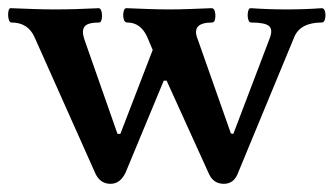

<svg xmlns="http://www.w3.org/2000/svg" viewBox="-21 -438 815 469"><path d="M249 11Q225 11 213 -12L63 -348Q47 -383 7 -383Q2 -383 0 -392Q-2 -401 -0.5 -410Q1 -419 6 -418Q32 -417 59.5 -416Q87 -415 113 -415Q163 -415 220 -418Q225 -418 227 -409.5Q229 -401 227.5 -392Q226 -383 221 -383Q193 -383 185.5 -373Q178 -363 185 -342L266 -111H273L352 -316L338 -349Q322 -383 290 -383Q283 -383 281 -392Q279 -401 281 -410Q283 -419 289 -418Q314 -417 341 -416Q368 -415 392 -415Q416 -415 443 -416Q470 -417 496 -418Q502 -418 504 -409.5Q506 -401 504.5 -392Q503 -383 497 -383Q445 -383 462 -342L543 -112L549 -111L638 -345Q646 -366 636 -374.5Q626 -383 592 -383Q587 -383 585 -392Q583 -401 585 -410Q587 -419 592 -418Q635 -415 679 -415Q723 -415 765 -418Q771 -418 773 -409.5Q775 -401 773 -392Q771 -383 765 -383Q713 -383 698 -348L561 -17Q551 11 526 11Q501 11 490 -12L386 -241H379L286 -17Q273 11 249 11Z"/></svg>

Font: Junicode SmExp
Style: Bold
Weight: 700
Width: 6
Designer: Peter S. Baker
Version: Version 2.205; ttfautohint (v1.8.4)